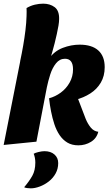

<svg xmlns="http://www.w3.org/2000/svg" viewBox="-28 -774 592 1049"><path d="M-8 18 83 -442 239 -453Q269 -495 315 -512.5Q361 -530 407 -530Q474 -530 509 -498.5Q544 -467 544 -407Q544 -359 523 -323Q502 -287 465.5 -263.5Q429 -240 382 -228L240 -237Q274 -246 304 -268Q334 -290 352.5 -323Q371 -356 371 -395Q371 -453 327 -453Q298 -453 278 -428Q258 -403 246.5 -367Q235 -331 228 -297L171 0ZM400 20Q365 20 340 5Q315 -10 297.5 -36Q280 -62 269 -95.5Q258 -129 251 -165Q244 -201 240 -237L393 -248L440 -125Q451 -98 467.5 -77.5Q484 -57 509 -54Q500 -18 469 1Q438 20 400 20ZM240 -433 82 -439Q91 -481 98.5 -524Q106 -567 111 -608.5Q116 -650 117 -685Q118 -698 117.5 -709Q117 -720 117 -730Q139 -743 162.5 -748.5Q186 -754 208 -754Q245 -754 270.5 -735Q296 -716 295 -670Q295 -655 291.5 -634Q288 -613 282.5 -588.5Q277 -564 270.5 -537.5Q264 -511 256 -484Q248 -457 240 -433ZM140 255Q131 255 120 253.5Q109 252 104 249Q132 216 148.5 186.5Q165 157 165 114Q165 101 162.5 88Q160 75 156 66Q164 61 182.5 56.5Q201 52 215 52Q249 52 269.5 70Q290 88 290 117Q290 148 276 173.5Q262 199 239 217Q216 235 189.5 245Q163 255 140 255Z"/></svg>

Font: Sansita Swashed Light
Style: Bold
Weight: 700
Version: Version 1.003